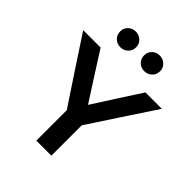

<svg xmlns="http://www.w3.org/2000/svg" viewBox="-255 -1068 1208 1208"><g transform="rotate(45 349.0 -464.0)"><path d="M282 0V-271Q210 -379 140 -485.5Q70 -592 -1 -700H154Q204 -622 253 -544.5Q302 -467 353 -389Q403 -467 452.5 -544.5Q502 -622 553 -700H699Q627 -592 557 -485Q487 -378 416 -270V0ZM240 -789Q210 -789 189.5 -809Q169 -829 169 -859Q169 -888 189 -908Q209 -928 240 -928Q269 -928 290 -908.5Q311 -889 311 -859Q311 -828 290 -808.5Q269 -789 240 -789ZM453 -789Q423 -789 402.5 -809Q382 -829 382 -859Q382 -888 402 -908Q422 -928 453 -928Q482 -928 503 -908.5Q524 -889 524 -859Q524 -828 503 -808.5Q482 -789 453 -789Z"/></g></svg>

Font: Rosa Sans SemiBold
Style: Regular
Weight: 600
Designer: Pentagram / MCKL
Foundry: Pentagram / MCKL
Version: Version 1.005;September 16, 2019;FontCreator 11.5.0.2425 64-